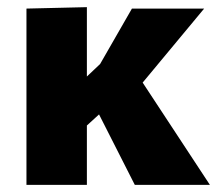

<svg xmlns="http://www.w3.org/2000/svg" viewBox="-20 -517 607 537"><path d="M54 -493 223 -497V-303L260 -338L349 -493H551L379 -286L567 0H357L257 -197L223 -166V0H54Z"/></svg>

Font: Murecho
Style: Bold
Weight: 700
Designer: Neil Summerour
Foundry: Positype
Version: Version 1.010; ttfautohint (v1.8.3)